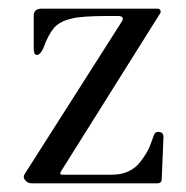

<svg xmlns="http://www.w3.org/2000/svg" viewBox="-20 -424 430 444"><path d="M54 0Q44 0 38 -7.5Q32 -15 38 -23L259 -370Q264 -377 264 -380Q264 -387 254 -387H229Q167 -387 146 -381Q118 -375 104.5 -359Q91 -343 80 -312Q73 -297 65 -297Q58 -297 58 -312V-388Q58 -404 77 -404H343Q349 -404 351 -400Q353 -396 349 -391L120 -26Q119 -22 120 -21Q121 -20 128 -20H239Q260 -20 276.5 -27.5Q293 -35 303.5 -48.5Q314 -62 320 -72.5Q326 -83 331 -98L336 -112Q339 -119 346 -119Q358 -119 358 -107L354 -10Q354 0 343 0Z"/></svg>

Font: HK Venetian
Style: Regular
Weight: 400
Designer: Alfredo Marco Pradil
Foundry: Alfredo Marco Pradil
Version: Version 1.000;PS 001.000;hotconv 1.0.88;makeotf.lib2.5.64775